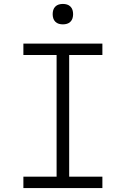

<svg xmlns="http://www.w3.org/2000/svg" viewBox="-20 -957 640 977"><path d="M99 0V-58H268V-677H99V-735H501V-677H332V-58H501V0ZM300 -833Q289 -833 279 -836Q269 -839 261.5 -846.5Q254 -854 251 -864Q248 -874 248 -885Q248 -896 251 -906Q254 -916 261.5 -923.5Q269 -931 279 -934Q289 -937 300 -937Q311 -937 321 -934Q331 -931 338.5 -923.5Q346 -916 349 -906Q352 -896 352 -885Q352 -874 349 -864Q346 -854 338.5 -846.5Q331 -839 321 -836Q311 -833 300 -833Z"/></svg>

Font: Iosevka Light Extended
Style: Regular
Weight: 300
Width: 7
Monospace: yes
Designer: Belleve Invis
Foundry: Belleve Invis
Version: Version 32.5.0; ttfautohint (v1.8.4)